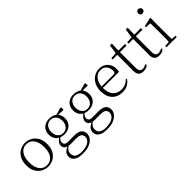

<svg xmlns="http://www.w3.org/2000/svg" viewBox="91 -1787 3081 3081"><g transform="rotate(-45 1631.5 -247.0)"><path d="M292 14Q231 14 176 -15Q121 -44 86.5 -103.5Q52 -163 52 -253Q52 -343 87 -403Q122 -463 177 -492.5Q232 -522 292 -522Q353 -522 408 -492.5Q463 -463 498 -403Q533 -343 533 -253Q533 -163 498 -103.5Q463 -44 408 -15Q353 14 292 14ZM292 -16Q372 -16 418.5 -77.5Q465 -139 465 -252Q465 -365 418.5 -428Q372 -491 292 -491Q212 -491 165.5 -428Q119 -365 119 -252Q119 -139 165.5 -77.5Q212 -16 292 -16Z M831 260Q761 260 717 243Q673 226 652 196.5Q631 167 631 128Q631 80 664.5 47Q698 14 762 -13L768 -3Q725 27 705.5 53Q686 79 686 117Q686 171 724.5 198.5Q763 226 835 226Q940 226 994 188.5Q1048 151 1048 97Q1048 61 1023 36Q998 11 931 11H805Q788 11 772 10Q756 9 742 5V3Q667 -15 667 -82Q667 -113 686 -140Q705 -167 747 -201V-210L771 -198Q742 -170 728.5 -150.5Q715 -131 715 -105Q715 -79 733 -62Q751 -45 792 -45H939Q994 -45 1030.5 -30.5Q1067 -16 1085.5 12.5Q1104 41 1104 83Q1104 127 1073 168Q1042 209 981.5 234.5Q921 260 831 260ZM842 -168Q786 -168 744 -190Q702 -212 679 -251.5Q656 -291 656 -345Q656 -426 707.5 -474Q759 -522 842 -522Q884 -522 918.5 -510Q953 -498 976 -475L978 -473Q1028 -428 1028 -345Q1028 -291 1004.5 -251.5Q981 -212 939 -190Q897 -168 842 -168ZM841 -197Q899 -197 934.5 -238.5Q970 -280 970 -346Q970 -412 934.5 -452.5Q899 -493 843 -493Q785 -493 750 -452Q715 -411 715 -345Q715 -279 749.5 -238Q784 -197 841 -197ZM947 -461V-478H953L1091 -518L1107 -507V-459Z M1381 260Q1311 260 1267 243Q1223 226 1202 196.5Q1181 167 1181 128Q1181 80 1214.5 47Q1248 14 1312 -13L1318 -3Q1275 27 1255.5 53Q1236 79 1236 117Q1236 171 1274.5 198.5Q1313 226 1385 226Q1490 226 1544 188.5Q1598 151 1598 97Q1598 61 1573 36Q1548 11 1481 11H1355Q1338 11 1322 10Q1306 9 1292 5V3Q1217 -15 1217 -82Q1217 -113 1236 -140Q1255 -167 1297 -201V-210L1321 -198Q1292 -170 1278.5 -150.5Q1265 -131 1265 -105Q1265 -79 1283 -62Q1301 -45 1342 -45H1489Q1544 -45 1580.5 -30.5Q1617 -16 1635.5 12.5Q1654 41 1654 83Q1654 127 1623 168Q1592 209 1531.5 234.5Q1471 260 1381 260ZM1392 -168Q1336 -168 1294 -190Q1252 -212 1229 -251.5Q1206 -291 1206 -345Q1206 -426 1257.5 -474Q1309 -522 1392 -522Q1434 -522 1468.5 -510Q1503 -498 1526 -475L1528 -473Q1578 -428 1578 -345Q1578 -291 1554.5 -251.5Q1531 -212 1489 -190Q1447 -168 1392 -168ZM1391 -197Q1449 -197 1484.5 -238.5Q1520 -280 1520 -346Q1520 -412 1484.5 -452.5Q1449 -493 1393 -493Q1335 -493 1300 -452Q1265 -411 1265 -345Q1265 -279 1299.5 -238Q1334 -197 1391 -197ZM1497 -461V-478H1503L1641 -518L1657 -507V-459Z M1983 14Q1912 14 1856 -15Q1800 -44 1768.5 -103.5Q1737 -163 1737 -252Q1737 -334 1769.5 -394.5Q1802 -455 1856 -488.5Q1910 -522 1974 -522Q2036 -522 2080.5 -495.5Q2125 -469 2149 -423.5Q2173 -378 2173 -320Q2173 -283 2167 -260H1767V-290H2072Q2096 -290 2104.5 -302.5Q2113 -315 2113 -341Q2113 -404 2076.5 -447.5Q2040 -491 1973 -491Q1925 -491 1886 -463Q1847 -435 1824 -383.5Q1801 -332 1801 -263Q1801 -183 1826 -131Q1851 -79 1895 -54.5Q1939 -30 1996 -30Q2049 -30 2089.5 -48Q2130 -66 2162 -102L2177 -88Q2144 -41 2096 -13.5Q2048 14 1983 14Z M2370 -472V-508H2550V-472ZM2453 14Q2394 14 2366.5 -17.5Q2339 -49 2339 -112Q2339 -135 2339.5 -152.5Q2340 -170 2340 -196V-472H2235V-502L2360 -511L2340 -496L2363 -663H2406L2401 -493V-481V-115Q2401 -67 2418.5 -45.5Q2436 -24 2470 -24Q2493 -24 2510.5 -30Q2528 -36 2548 -47L2562 -29Q2542 -8 2515 3Q2488 14 2453 14Z M2730 -472V-508H2910V-472ZM2813 14Q2754 14 2726.5 -17.5Q2699 -49 2699 -112Q2699 -135 2699.5 -152.5Q2700 -170 2700 -196V-472H2595V-502L2720 -511L2700 -496L2723 -663H2766L2761 -493V-481V-115Q2761 -67 2778.5 -45.5Q2796 -24 2830 -24Q2853 -24 2870.5 -30Q2888 -36 2908 -47L2922 -29Q2902 -8 2875 3Q2848 14 2813 14Z M2983 0V-27L3094 -38H3113L3218 -27V0ZM3071 0Q3072 -24 3073 -64.5Q3074 -105 3074.5 -149Q3075 -193 3075 -226V-281Q3075 -332 3074 -375Q3073 -418 3071 -456L2978 -459V-485L3125 -519L3137 -511L3135 -377V-226Q3135 -193 3135.5 -149Q3136 -105 3136.5 -64.5Q3137 -24 3138 0ZM3096 -655Q3075 -655 3060.5 -668.5Q3046 -682 3046 -704Q3046 -726 3060.5 -740Q3075 -754 3096 -754Q3116 -754 3131.5 -740Q3147 -726 3147 -704Q3147 -682 3131.5 -668.5Q3116 -655 3096 -655Z"/></g></svg>

Font: Early Summer Mincho VF
Style: Regular
Weight: 250
Designer: GuiWonder
Version: Version 1.002